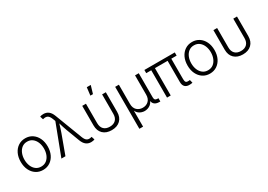

<svg xmlns="http://www.w3.org/2000/svg" viewBox="10 -1765 4144 2973"><g transform="rotate(-30 2082.5 -278.5)"><path d="M296.4 11.7Q225.1 11.7 170.9 -24.2Q116.7 -60.1 85.9 -123.5Q55.2 -187 55.2 -270Q55.2 -354 85.9 -417.7Q116.7 -481.4 170.9 -517.3Q225.1 -553.2 296.4 -553.2Q367.2 -553.2 421.6 -517.3Q476.1 -481.4 506.8 -417.7Q537.6 -354 537.6 -270Q537.6 -187 506.8 -123.5Q476.1 -60.1 421.6 -24.2Q367.2 11.7 296.4 11.7ZM296.4 -48.3Q352.5 -48.3 391.4 -78.6Q430.2 -108.9 450.7 -159.2Q471.2 -209.5 471.2 -270Q471.2 -331.1 450.7 -381.6Q430.2 -432.1 391.1 -462.6Q352.1 -493.2 296.4 -493.2Q240.7 -493.2 201.9 -462.6Q163.1 -432.1 142.6 -381.6Q122.1 -331.1 122.1 -270Q122.1 -209.5 142.3 -159.2Q162.6 -108.9 201.7 -78.6Q240.7 -48.3 296.4 -48.3Z M626.5 0 836.4 -551.3 820.3 -594.2Q797.9 -652.8 767.1 -668.5Q736.3 -684.1 691.9 -671.4L684.6 -669.4L666.5 -726.6Q690.9 -737.8 729.5 -737.8Q780.8 -737.8 818.1 -709Q855.5 -680.2 878.9 -618.7L1064 -133.8Q1085.9 -75.7 1116.9 -59.3Q1147.9 -43 1192.4 -56.2L1199.7 -58.1L1217.8 -1Q1207 3.9 1190.4 7.1Q1173.8 10.3 1154.3 10.3Q1103.5 10.3 1066.4 -18.6Q1029.3 -47.4 1005.9 -108.9L917.5 -343.3Q903.3 -380.9 892.3 -416.7Q881.3 -452.6 870.6 -488.8Q859.9 -453.1 849.1 -416.5Q838.4 -379.9 824.7 -343.3L698.7 0Z M1524.9 9.3Q1426.8 9.3 1370.4 -45.2Q1314 -99.6 1314 -195.8V-545.9H1380.4V-198.7Q1380.4 -127.9 1418.5 -89.8Q1456.5 -51.8 1524.9 -51.8Q1592.8 -51.8 1631.1 -89.8Q1669.4 -127.9 1669.4 -198.7V-545.9H1735.8V-195.8Q1735.8 -99.6 1679.2 -45.2Q1622.6 9.3 1524.9 9.3ZM1502.4 -620.1 1519.5 -760.7H1590.3L1548.8 -620.1Z M1902.8 204.1V-545.9H1969.2V-203.1Q1969.2 -128.4 2011.2 -89.8Q2053.2 -51.3 2114.7 -51.3Q2176.8 -51.3 2217.5 -90.1Q2258.3 -128.9 2258.3 -203.1V-545.9H2324.7V-114.7Q2324.7 -83.5 2337.9 -70.8Q2351.1 -58.1 2382.3 -58.1H2395.5V0H2379.9Q2276.4 0 2262.2 -84.5Q2246.6 -49.3 2221.2 -29.3Q2195.8 -9.3 2167.5 -0.7Q2139.2 7.8 2114.7 7.8Q2090.3 7.8 2062.7 -0.2Q2035.2 -8.3 2010 -27.8Q1984.9 -47.4 1969.2 -80.6V204.1Z M2925.8 2.9Q2868.7 6.3 2838.1 -22.2Q2807.6 -50.8 2807.6 -109.4V-488.8H2581.1V0H2515.1V-488.8H2425.3V-545.9H2968.8V-488.8H2873.5V-124Q2873.5 -82.5 2887.7 -68.1Q2901.9 -53.7 2933.1 -56.6Q2943.4 -57.1 2948 -57.6Q2952.6 -58.1 2957.5 -59.6L2971.2 -3.4Q2963.4 -1.5 2951.4 0.7Q2939.5 2.9 2925.8 2.9Z M3279.3 11.7Q3208 11.7 3153.8 -24.2Q3099.6 -60.1 3068.8 -123.5Q3038.1 -187 3038.1 -270Q3038.1 -354 3068.8 -417.7Q3099.6 -481.4 3153.8 -517.3Q3208 -553.2 3279.3 -553.2Q3350.1 -553.2 3404.5 -517.3Q3459 -481.4 3489.7 -417.7Q3520.5 -354 3520.5 -270Q3520.5 -187 3489.7 -123.5Q3459 -60.1 3404.5 -24.2Q3350.1 11.7 3279.3 11.7ZM3279.3 -48.3Q3335.4 -48.3 3374.3 -78.6Q3413.1 -108.9 3433.6 -159.2Q3454.1 -209.5 3454.1 -270Q3454.1 -331.1 3433.6 -381.6Q3413.1 -432.1 3374 -462.6Q3335 -493.2 3279.3 -493.2Q3223.6 -493.2 3184.8 -462.6Q3146 -432.1 3125.5 -381.6Q3105 -331.1 3105 -270Q3105 -209.5 3125.2 -159.2Q3145.5 -108.9 3184.6 -78.6Q3223.6 -48.3 3279.3 -48.3Z M3870.1 9.3Q3772 9.3 3715.6 -45.2Q3659.2 -99.6 3659.2 -195.8V-545.9H3725.6V-198.7Q3725.6 -127.9 3763.7 -89.8Q3801.8 -51.8 3870.1 -51.8Q3938 -51.8 3976.3 -89.8Q4014.6 -127.9 4014.6 -198.7V-545.9H4081.1V-195.8Q4081.1 -99.6 4024.4 -45.2Q3967.8 9.3 3870.1 9.3Z"/></g></svg>

Font: Inter Light
Style: Regular
Weight: 300
Designer: Rasmus Andersson
Foundry: rsms
Version: Version 4.000;git-a52131595